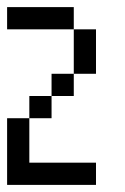

<svg xmlns="http://www.w3.org/2000/svg" viewBox="-20 -520 352 540"><path d="M0 -437.5V-500H62.5V-437.5ZM62.5 -437.5V-500H125V-437.5ZM125 -437.5V-500H187.5V-437.5ZM187.5 -375V-437.5H250V-375ZM187.5 -312.5V-375H250V-312.5ZM125 -250V-312.5H187.5V-250ZM62.5 -187.5V-250H125V-187.5ZM0 -125V-187.5H62.5V-125ZM0 -62.5V-125H62.5V-62.5ZM0 0V-62.5H62.5V0ZM62.5 0V-62.5H125V0ZM125 0V-62.5H187.5V0ZM187.5 0V-62.5H250V0Z"/></svg>

Font: AprilSans
Style: Regular
Weight: 400
Designer: typesprite
Version: Version 1.001;PS 001.001;hotconv 1.0.88;makeotf.lib2.5.64775